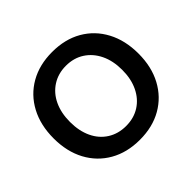

<svg xmlns="http://www.w3.org/2000/svg" viewBox="-173 -923 1142 1142"><g transform="rotate(-45 398.0 -352.5)"><path d="M398 17Q291 17 210.5 -29Q130 -75 85.5 -158Q41 -241 41 -352Q41 -463 85.5 -546.5Q130 -630 210.5 -676Q291 -722 398 -722Q506 -722 586 -676Q666 -630 710.5 -546.5Q755 -463 755 -352Q755 -241 710.5 -158Q666 -75 586 -29Q506 17 398 17ZM398 -99Q464 -99 513.5 -130.5Q563 -162 590.5 -219Q618 -276 618 -352Q618 -428 590.5 -485Q563 -542 513.5 -574Q464 -606 398 -606Q333 -606 283 -574Q233 -542 206 -485Q179 -428 179 -352Q179 -276 206 -219Q233 -162 283 -130.5Q333 -99 398 -99Z"/></g></svg>

Font: TikTok Sans 24pt SemiBold
Style: Regular
Weight: 600
Version: Version 4.000